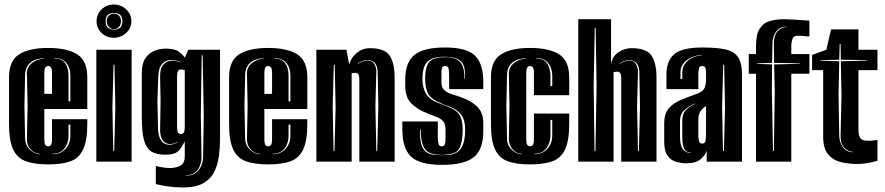

<svg xmlns="http://www.w3.org/2000/svg" viewBox="-20 -715 3912 849"><path d="M193 12Q134 12 95.5 -1.5Q57 -15 38.5 -53.5Q20 -92 20 -166V-373Q20 -447 65 -475Q110 -503 193 -503Q276 -503 321 -475Q366 -447 366 -373V-233H176V-98Q176 -81 180.5 -74.5Q185 -68 193 -68Q201 -68 205.5 -74.5Q210 -81 210 -98V-188H366V-167Q366 -93 347.5 -54Q329 -15 291 -1.5Q253 12 193 12ZM283 -267H291V-382Q291 -415 273.5 -436.5Q256 -458 220 -458V-456Q255 -456 269 -434.5Q283 -413 283 -382ZM156 -33V-35Q134 -35 116 -54Q98 -73 99 -102L102 -245L99 -389Q98 -418 121.5 -436.5Q145 -455 173 -455V-457Q138 -457 115 -438.5Q92 -420 91 -383L88 -245L91 -103Q92 -72 113 -52.5Q134 -33 156 -33ZM176 -300H210V-393Q210 -410 205.5 -416.5Q201 -423 193 -423Q185 -423 180.5 -416.5Q176 -410 176 -393ZM212 -33Q248 -33 269.5 -56.5Q291 -80 291 -113V-164H283V-113Q283 -82 265 -58.5Q247 -35 212 -35Z M483 -548Q451 -548 429 -569.5Q407 -591 407 -621Q407 -652 429 -673.5Q451 -695 483 -695Q515 -695 538 -673.5Q561 -652 561 -621Q561 -591 538 -569.5Q515 -548 483 -548ZM484 -584Q521 -584 521 -621Q521 -658 484 -658Q447 -658 447 -621Q447 -584 484 -584ZM484 -586Q470 -586 461 -596.5Q452 -607 452 -621Q452 -636 461 -645.5Q470 -655 484 -655Q498 -655 506.5 -645.5Q515 -636 515 -621Q515 -607 506.5 -596.5Q498 -586 484 -586ZM406 0V-495H562V0ZM481 -47H485L490 -240L486 -429H482L477 -240Z M789 114Q754 114 721 109Q688 104 669 99V19L692 24Q702 26 712.5 27Q723 28 731 28Q757 28 777 18Q797 8 797 -24V-89Q787 -72 779 -59Q771 -46 756 -38.5Q741 -31 709 -31Q672 -31 649.5 -45Q627 -59 617 -94.5Q607 -130 607 -196V-391Q607 -434 623 -457.5Q639 -481 663 -490.5Q687 -500 712 -500Q752 -500 770 -487Q788 -474 797 -460L813 -495H953V-106Q953 -64 948 -25Q943 14 927 45.5Q911 77 878 95.5Q845 114 789 114ZM799 61Q826 63 843.5 51Q861 39 869.5 19Q878 -1 878 -21L881 -204L876 -471H872L868 -204L871 -25Q872 11 854.5 35.5Q837 60 799 60ZM766 -86V-88Q749 -78 732 -78Q712 -78 700 -94Q688 -110 688 -140L690 -268L688 -374Q687 -412 702.5 -429.5Q718 -447 743 -447Q758 -447 779 -439V-441Q757 -450 738 -450Q713 -450 697 -432.5Q681 -415 680 -377L676 -268L679 -140Q681 -109 694 -92Q707 -75 728 -75Q747 -75 766 -86ZM780 -122Q788 -122 792.5 -128.5Q797 -135 797 -152V-405L792 -406Q789 -407 786 -407.5Q783 -408 780 -408Q772 -408 767.5 -401.5Q763 -395 763 -378V-152Q763 -135 767.5 -128.5Q772 -122 780 -122Z M1166 12Q1107 12 1068.5 -1.5Q1030 -15 1011.5 -53.5Q993 -92 993 -166V-373Q993 -447 1038 -475Q1083 -503 1166 -503Q1249 -503 1294 -475Q1339 -447 1339 -373V-233H1149V-98Q1149 -81 1153.5 -74.5Q1158 -68 1166 -68Q1174 -68 1178.5 -74.5Q1183 -81 1183 -98V-188H1339V-167Q1339 -93 1320.5 -54Q1302 -15 1264 -1.5Q1226 12 1166 12ZM1256 -267H1264V-382Q1264 -415 1246.5 -436.5Q1229 -458 1193 -458V-456Q1228 -456 1242 -434.5Q1256 -413 1256 -382ZM1129 -33V-35Q1107 -35 1089 -54Q1071 -73 1072 -102L1075 -245L1072 -389Q1071 -418 1094.5 -436.5Q1118 -455 1146 -455V-457Q1111 -457 1088 -438.5Q1065 -420 1064 -383L1061 -245L1064 -103Q1065 -72 1086 -52.5Q1107 -33 1129 -33ZM1149 -300H1183V-393Q1183 -410 1178.5 -416.5Q1174 -423 1166 -423Q1158 -423 1153.5 -416.5Q1149 -410 1149 -393ZM1185 -33Q1221 -33 1242.5 -56.5Q1264 -80 1264 -113V-164H1256V-113Q1256 -82 1238 -58.5Q1220 -35 1185 -35Z M1379 0V-495H1512L1524 -430Q1533 -461 1558 -481.5Q1583 -502 1615 -502Q1681 -502 1703 -469Q1725 -436 1725 -371V0H1569V-365Q1569 -393 1552 -393Q1548 -393 1543 -392.5Q1538 -392 1535 -390V0ZM1644 -47H1648L1653 -245L1650 -399Q1649 -422 1638 -435.5Q1627 -449 1606 -449Q1581 -449 1563 -434V-432Q1583 -447 1606 -447Q1628 -447 1636.5 -430Q1645 -413 1644 -399L1640 -245ZM1455 -47H1459L1464 -240L1460 -429H1456L1451 -240Z M1935 14Q1835 14 1797 -23Q1759 -60 1759 -144V-178H1916V-109Q1916 -90 1919 -79Q1922 -68 1933 -68Q1943 -68 1946.5 -76Q1950 -84 1950 -95V-141Q1950 -167 1939.5 -179Q1929 -191 1910 -198Q1891 -205 1867 -215Q1829 -229 1800.5 -256Q1772 -283 1772 -335V-363Q1772 -439 1812.5 -472Q1853 -505 1948 -505Q2044 -505 2080.5 -469Q2117 -433 2117 -353V-321H1966V-384Q1966 -404 1963 -414Q1960 -423 1949 -423Q1938 -423 1935 -415.5Q1932 -408 1932 -397V-350Q1932 -327 1945.5 -315.5Q1959 -304 1979.5 -298Q2000 -292 2021 -284Q2060 -271 2088.5 -245Q2117 -219 2117 -170V-134Q2117 -54 2075 -20Q2033 14 1935 14ZM1936 -29Q1945 -29 1957 -29.5Q1969 -30 1977 -32Q2009 -39 2023 -66.5Q2037 -94 2037 -142Q2037 -184 2019.5 -207.5Q2002 -231 1967 -244L1942 -253L1916 -265Q1882 -281 1871 -305Q1860 -329 1860 -366Q1860 -410 1871.5 -431.5Q1883 -453 1913 -459Q1920 -461 1929 -461.5Q1938 -462 1946 -462H1961Q1965 -462 1968 -461.5Q1971 -461 1974 -460Q2007 -455 2020.5 -433Q2034 -411 2034 -366H2036Q2039 -414 2025 -435.5Q2011 -457 1974 -462Q1968 -463 1961 -463.5Q1954 -464 1946 -464Q1938 -464 1929 -463.5Q1920 -463 1913 -462Q1879 -456 1863.5 -434Q1848 -412 1848 -366Q1848 -327 1864 -300.5Q1880 -274 1915 -261L1942 -251L1966 -241Q2001 -227 2013.5 -204.5Q2026 -182 2026 -142Q2026 -97 2015.5 -68.5Q2005 -40 1976 -35Q1969 -33 1957 -31.5Q1945 -30 1936 -30Q1928 -30 1915.5 -31Q1903 -32 1897 -34Q1865 -40 1852.5 -67.5Q1840 -95 1840 -143H1837Q1835 -92 1848 -64Q1861 -36 1896 -31Q1902 -30 1915 -29.5Q1928 -29 1936 -29Z M2324 12Q2265 12 2226.5 -1.5Q2188 -15 2169.5 -53.5Q2151 -92 2151 -166V-373Q2151 -447 2196 -475Q2241 -503 2324 -503Q2407 -503 2452 -475Q2497 -447 2497 -373V-294H2341V-393Q2341 -410 2336.5 -416.5Q2332 -423 2324 -423Q2316 -423 2311.5 -416.5Q2307 -410 2307 -393V-98Q2307 -81 2311.5 -74.5Q2316 -68 2324 -68Q2332 -68 2336.5 -74.5Q2341 -81 2341 -98V-213H2497V-167Q2497 -93 2478.5 -54Q2460 -15 2422 -1.5Q2384 12 2324 12ZM2414 -334H2422V-382Q2421 -415 2404 -436.5Q2387 -458 2351 -458V-456Q2386 -456 2399.5 -434.5Q2413 -413 2414 -382ZM2287 -33V-35Q2265 -35 2247.5 -54Q2230 -73 2230 -102L2233 -245L2230 -389Q2230 -418 2253 -436.5Q2276 -455 2304 -455V-457Q2269 -457 2246 -438.5Q2223 -420 2222 -383L2219 -245L2222 -103Q2222 -72 2243.5 -52.5Q2265 -33 2287 -33ZM2343 -33Q2379 -33 2400 -56.5Q2421 -80 2422 -113V-185H2414V-113Q2413 -82 2395.5 -58.5Q2378 -35 2343 -35Z M2537 0V-630H2682V-430Q2687 -465 2714 -483.5Q2741 -502 2773 -502Q2839 -502 2861 -469Q2883 -436 2883 -371V0H2727V-370Q2727 -398 2710 -398Q2706 -398 2701 -397.5Q2696 -397 2693 -395V0ZM2609 -47H2613L2618 -333L2614 -591H2610L2605 -333ZM2801 -47H2805L2810 -245L2807 -399Q2806 -422 2795 -435.5Q2784 -449 2763 -449Q2738 -449 2720 -434V-432Q2740 -447 2763 -447Q2785 -447 2793 -430Q2801 -413 2801 -399L2797 -245Z M3015 7Q2994 7 2971 1Q2948 -5 2932.5 -25.5Q2917 -46 2917 -89V-170Q2917 -212 2937 -235.5Q2957 -259 2988 -272Q3019 -285 3053 -297Q3084 -307 3093 -321.5Q3102 -336 3102 -365V-397Q3102 -408 3099 -415.5Q3096 -423 3085 -423Q3074 -423 3071 -414Q3068 -404 3068 -384V-321H2927V-386Q2927 -446 2961.5 -475.5Q2996 -505 3086 -505Q3150 -505 3188 -496.5Q3226 -488 3243.5 -462.5Q3261 -437 3261 -386V0H3105V-49Q3099 -30 3078.5 -11.5Q3058 7 3015 7ZM2989 -366H2997V-395Q2997 -426 3022.5 -447.5Q3048 -469 3083 -469V-471Q3048 -471 3018.5 -450Q2989 -429 2989 -395ZM3177 -47H3181L3186 -240L3182 -429H3178L3173 -240ZM3033 -39V-41Q3014 -41 3005.5 -57Q2997 -73 2997 -111V-181Q2997 -215 3016.5 -232Q3036 -249 3053 -255V-257Q3033 -250 3010 -231.5Q2987 -213 2987 -181V-111Q2987 -71 3000 -55Q3013 -39 3033 -39ZM3085 -80Q3098 -80 3100 -93.5Q3102 -107 3102 -127V-246Q3087 -237 3077.5 -223Q3068 -209 3068 -186V-121Q3068 -104 3070.5 -92Q3073 -80 3085 -80Z M3323 0V-389H3291V-476H3323V-512Q3323 -563 3339.5 -588.5Q3356 -614 3384 -622Q3412 -630 3447 -630Q3462 -630 3486.5 -628.5Q3511 -627 3532 -625.5Q3553 -624 3559 -624V-554Q3555 -554 3551 -554Q3547 -554 3542 -555Q3534 -556 3525 -556.5Q3516 -557 3506 -557Q3489 -557 3484 -542.5Q3479 -528 3479 -513V-476H3559V-389H3479V0ZM3398 -47H3402L3406 -314L3403 -430L3516 -433V-435L3403 -437L3402 -523Q3402 -558 3417.5 -576Q3433 -594 3459 -596V-597Q3427 -597 3411.5 -574.5Q3396 -552 3396 -526L3394 -437L3327 -435V-433L3394 -430L3393 -314Z M3770 10Q3731 10 3697 1.5Q3663 -7 3641.5 -33Q3620 -59 3620 -110V-405H3571V-472L3634 -495L3655 -585H3776V-495H3860V-405H3776V-137Q3776 -122 3782.5 -107.5Q3789 -93 3813 -93H3827Q3831 -93 3834.5 -93Q3838 -93 3842 -94L3860 -96V-4Q3853 -2 3846.5 -0.5Q3840 1 3832 3Q3819 6 3803 8Q3787 10 3770 10ZM3754 -42V-43Q3728 -45 3712 -63Q3696 -81 3697 -116L3701 -295L3698 -444L3814 -447V-449L3698 -451L3697 -520H3693L3691 -451L3607 -449V-447L3691 -444L3688 -295L3691 -113Q3692 -87 3707 -64.5Q3722 -42 3754 -42Z"/></svg>

Font: Alumni Sans Inline One
Style: Regular
Weight: 400
Designer: Robert E. Leuschke
Foundry: Robert E. Leuschke
Version: Version 1.100; ttfautohint (v1.8.3)